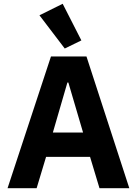

<svg xmlns="http://www.w3.org/2000/svg" viewBox="-20 -997 725 1017"><path d="M20 0ZM507 0 457 -166H224L174 0H20L250 -698H438L665 0ZM342 -560H337L260 -295H420ZM189 -916 312 -977 411 -783 323 -740Z"/></svg>

Font: Aneliza ExtraBold
Style: Regular
Weight: 800
Designer: Mike Abbink, Paul van der Laan, Pieter van Rosmalen
Foundry: Bold Monday
Version: Version 3.001;September 8, 2019;FontCreator 11.5.0.2425 64-b